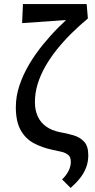

<svg xmlns="http://www.w3.org/2000/svg" viewBox="-20 -731 468 946"><path d="M328 195 286 153Q306 134 317.5 111.5Q329 89 329 67Q329 43 316.5 32.5Q304 22 283.5 17Q263 12 238 7Q186 -4 145.5 -26Q105 -48 81.5 -90.5Q58 -133 58 -203Q58 -257 76 -310.5Q94 -364 124 -414.5Q154 -465 191.5 -511Q229 -557 269.5 -597.5Q310 -638 347 -669L413 -640Q371 -605 332.5 -567Q294 -529 261 -488Q228 -447 203.5 -404Q179 -361 165.5 -317Q152 -273 152 -228Q152 -188 166 -157.5Q180 -127 207.5 -107.5Q235 -88 274 -80Q309 -74 341.5 -64.5Q374 -55 394.5 -33Q415 -11 415 34Q415 66 404.5 94Q394 122 374.5 146.5Q355 171 328 195ZM89 -617 93 -711H407L413 -640Z"/></svg>

Font: Ysabeau Infant SemiBold
Style: Regular
Weight: 600
Designer: Christian Thalmann (Catharsis Fonts)
Version: Version 2.002; featfreeze: ss01,ss02,lnum